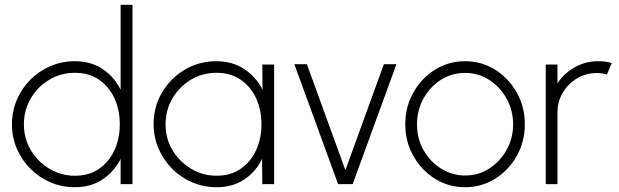

<svg xmlns="http://www.w3.org/2000/svg" viewBox="-20 -770 2588 803"><path d="M484.5 -750H534V0H484.5V-105.5Q458 -52.5 409.2 -19.8Q360.5 13 293 13Q238.5 13 191 -7.5Q143.5 -28 107.2 -64.2Q71 -100.5 50.5 -148Q30 -195.5 30 -250Q30 -304.5 50.5 -352.5Q71 -400.5 107.2 -436.8Q143.5 -473 191 -493.5Q238.5 -514 293 -514Q360.5 -514 409.2 -481.2Q458 -448.5 484.5 -395ZM293.5 -35Q352.5 -35 394.5 -64.2Q436.5 -93.5 458.8 -142.2Q481 -191 481 -250Q481 -310.5 458.5 -359.2Q436 -408 393.8 -436.8Q351.5 -465.5 293.5 -465.5Q234.5 -465.5 186 -436.5Q137.5 -407.5 108.8 -358.5Q80 -309.5 80 -250Q80 -189.5 109.5 -141Q139 -92.5 187.5 -63.8Q236 -35 293.5 -35Z M1077 -500H1126.5V0H1077L1076 -105.5Q1050 -52 1001.8 -19.5Q953.5 13 886.5 13Q832 13 784 -7.5Q736 -28 699.8 -64.5Q663.5 -101 643 -148.8Q622.5 -196.5 622.5 -251Q622.5 -324 657.8 -383.5Q693 -443 752.5 -478.5Q812 -514 884.5 -514Q952.5 -514 1001.8 -481Q1051 -448 1078 -395ZM886 -35Q945 -35 987 -64.2Q1029 -93.5 1051.2 -142.2Q1073.5 -191 1073.5 -250Q1073.5 -310.5 1051 -359.2Q1028.5 -408 986.2 -436.8Q944 -465.5 886 -465.5Q826.5 -465.5 778.2 -436.5Q730 -407.5 701.2 -358.5Q672.5 -309.5 672.5 -250Q672.5 -189.5 702 -141Q731.5 -92.5 780 -63.8Q828.5 -35 886 -35Z M1455 0H1394L1211 -501.5H1263.5L1424.5 -58.5L1585.5 -501.5H1638Z M1925 13Q1856 13 1799.2 -22.5Q1742.5 -58 1708.8 -117.8Q1675 -177.5 1675 -250Q1675 -323 1708.8 -383Q1742.5 -443 1799.2 -478.5Q1856 -514 1925 -514Q1994 -514 2050.8 -478.5Q2107.5 -443 2141.2 -383Q2175 -323 2175 -250Q2175 -177.5 2141.2 -117.8Q2107.5 -58 2050.8 -22.5Q1994 13 1925 13ZM1925 -36Q1981.5 -36 2027 -65.8Q2072.5 -95.5 2099.2 -144Q2126 -192.5 2126 -250Q2126 -308 2099.2 -356.8Q2072.5 -405.5 2027 -435.2Q1981.5 -465 1925 -465Q1868 -465 1822.5 -435.2Q1777 -405.5 1750.5 -356.8Q1724 -308 1724 -250Q1724 -190.5 1751.5 -142Q1779 -93.5 1824.8 -64.8Q1870.5 -36 1925 -36Z M2262.5 0V-500H2311.5V-421.5Q2339 -463.5 2384 -488.8Q2429 -514 2482.5 -514Q2512 -514 2538.5 -506.5L2518.5 -458.5Q2498 -464.5 2476 -464.5Q2430.5 -464.5 2393.2 -442.2Q2356 -420 2333.8 -382.8Q2311.5 -345.5 2311.5 -300V0Z"/></svg>

Font: Urbanist ExtraLight
Style: Regular
Weight: 200
Designer: Corey Hu
Foundry: Corey Hu
Version: Version 1.330; ttfautohint (v1.8.4.7-5d5b)